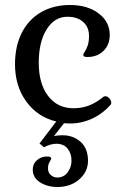

<svg xmlns="http://www.w3.org/2000/svg" viewBox="-20 -481 500 768"><path d="M111 197Q111 174 128 159.5Q145 145 168 145Q185 145 185 153Q185 156 178.5 166.5Q172 177 172 193Q172 209 183 219Q194 229 209 229Q235 229 250.5 208.5Q266 188 266 161Q266 133 250.5 113.5Q235 94 205 94Q183 94 156 108L138 93L205 5Q130 -13 85 -75Q40 -137 40 -224Q40 -296 67 -349.5Q94 -403 144 -432Q194 -461 260 -461Q330 -461 374.5 -427.5Q419 -394 419 -341Q419 -302 394 -277.5Q369 -253 330 -253Q321 -253 317 -255Q313 -257 313 -262Q313 -265 319.5 -275Q326 -285 331 -299.5Q336 -314 336 -337Q336 -373 312.5 -393.5Q289 -414 250 -414Q198 -414 166.5 -363.5Q135 -313 135 -230Q135 -146 172.5 -97Q210 -48 274 -48Q307 -48 336 -59Q365 -70 394 -94Q396 -96 402 -96Q410 -96 417.5 -87.5Q425 -79 425 -70Q425 -63 423 -63Q391 -26 348.5 -6.5Q306 13 260 13L236 12L196 63Q214 60 230 60Q273 60 302.5 86.5Q332 113 332 162Q332 206 297 236.5Q262 267 210 267Q170 267 140.5 248.5Q111 230 111 197Z"/></svg>

Font: Kurale
Style: Regular
Weight: 400
Designer: Eduardo Rodriguez Tunni
Foundry: Eduardo Rodriguez Tunni
Version: Version 2.000